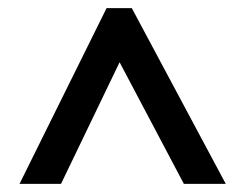

<svg xmlns="http://www.w3.org/2000/svg" viewBox="-20 -725 603 472"><path d="M28 -273H130L274 -572L432 -273H535L304 -705H242Z"/></svg>

Font: Noto Sans Kannada SemiCondensed SemiBold
Style: Regular
Weight: 600
Width: 4
Designer: Jelle Bosma - Monotype Design Team
Foundry: Monotype Imaging Inc.
Version: Version 2.005